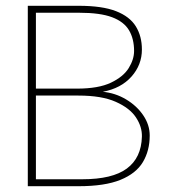

<svg xmlns="http://www.w3.org/2000/svg" viewBox="-20 -643 590 663"><path d="M76 0V-623H252Q333 -623 380.5 -604.5Q428 -586 449 -552Q470 -518 470 -472Q470 -419 434 -378.5Q398 -338 335 -326Q378 -322 415 -300Q452 -278 474.5 -245Q497 -212 497 -175Q497 -123 473.5 -83.5Q450 -44 396 -22Q342 0 251 0ZM104 -337H246Q320 -337 363 -357.5Q406 -378 424.5 -408Q443 -438 443 -467Q443 -509 425.5 -538.5Q408 -568 367 -583.5Q326 -599 253 -599H104ZM104 -24H264Q368 -24 418 -61Q468 -98 470 -171Q471 -205 449.5 -237.5Q428 -270 379.5 -291.5Q331 -313 251 -313H104Z"/></svg>

Font: Inconsolata SemiExpanded ExtraLight
Style: Regular
Weight: 200
Width: 6
Monospace: yes
Designer: Raph Levien, Cyreal, Brenton Simpson
Foundry: Raph Levien, Cyreal, Google
Version: Version 3.001; ttfautohint (v1.8.2.53-6de2)